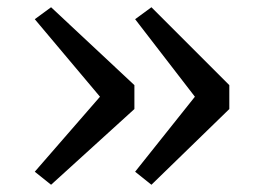

<svg xmlns="http://www.w3.org/2000/svg" viewBox="-20 -567 719 530"><path d="M398 -547 613 -332V-266L398 -57L353 -93L518 -300L353 -514ZM121 -547 351 -332V-266L121 -57L76 -93L256 -300L76 -514Z"/></svg>

Font: Merriweather 7pt Light
Style: Regular
Weight: 300
Designer: Eben Sorkin
Foundry: Eben Sorkin
Version: Version 2.200;gftools[0.9.31]